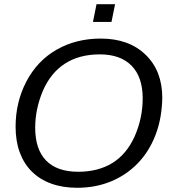

<svg xmlns="http://www.w3.org/2000/svg" viewBox="-20 -881 818 911"><path d="M458 -698Q592 -698 671 -621Q750 -545 750 -416Q748 -318 717.5 -239.5Q687 -161 633 -105.5Q579 -50 506 -20Q433 10 346 10Q277 10 222.5 -10Q168 -30 130.5 -67.5Q93 -105 73.5 -158.5Q54 -212 54 -280Q54 -396 105 -494Q157 -593 249 -645.5Q341 -698 458 -698ZM454 -623Q356 -623 288 -579Q220 -535 183 -449Q147 -363 147 -275Q147 -172 199 -119Q251 -66 351 -66Q446 -66 514 -108Q581 -150 619 -234Q657 -321 657 -414Q657 -516 604 -569.5Q551 -623 454 -623ZM421 -777 438 -861H526L509 -777Z"/></svg>

Font: Libra Sans Modern
Style: Italic
Weight: 400
Italic angle: -12°
Foundry: Stefan Peev, Context Ltd
Version: Version 1.000